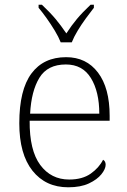

<svg xmlns="http://www.w3.org/2000/svg" viewBox="-20 -786 539 816"><path d="M270 10Q174 10 118 -60.5Q62 -131 62 -262Q62 -404 113.5 -473.5Q165 -543 261 -543Q347 -543 396.5 -477.5Q446 -412 446 -294V-273H106Q105 -147 151 -85Q197 -23 274 -23Q330 -23 365.5 -48Q401 -73 418 -107Q429 -101 429 -86Q429 -68 411 -45.5Q393 -23 358 -6.5Q323 10 270 10ZM402 -303Q402 -396 366.5 -454Q331 -512 260 -512Q182 -512 147.5 -455.5Q113 -399 108 -303ZM238 -606Q229 -629 213 -655.5Q197 -682 178.5 -708Q160 -734 144 -753V-766H158Q193 -733 216 -705.5Q239 -678 262 -644Q284 -678 307 -705.5Q330 -733 365 -766H379V-753Q364 -734 345 -708Q326 -682 310 -655.5Q294 -629 285 -606Z"/></svg>

Font: Noto Serif Tamil ExtraLight
Style: Italic
Weight: 200
Italic angle: -12°
Designer: Indian Type Foundry, Tom Grace, and the Monotype Design Team
Foundry: Monotype Imaging Inc.
Version: Version 2.003; ttfautohint (v1.8.4.7-5d5b)